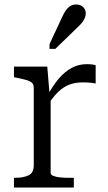

<svg xmlns="http://www.w3.org/2000/svg" viewBox="-20 -833 478 853"><path d="M405 -543V-462Q397 -464 387.5 -465Q378 -466 368 -466.5Q358 -467 349 -467Q322 -467 300.5 -461Q279 -455 260.5 -442.5Q242 -430 225 -410.5Q208 -391 190 -364V-407Q215 -453 241.5 -484Q268 -515 298.5 -531.5Q329 -548 367 -548Q379 -548 390 -546.5Q401 -545 405 -543ZM42 0V-43H45Q84 -43 107 -54Q130 -65 130 -99V-443Q130 -458 121.5 -465.5Q113 -473 95.5 -478Q78 -483 52 -488L42 -490V-537H190L201 -406L205 -410V-65Q205 -56 218.5 -51Q232 -46 251 -44.5Q270 -43 286 -43H308V0ZM256 -757Q264 -775 273 -787.5Q282 -800 293 -806.5Q304 -813 318 -813Q338 -813 349.5 -801.5Q361 -790 361 -774Q361 -763 356.5 -752.5Q352 -742 344 -732Q336 -722 325 -712L226 -616H200V-637Z"/></svg>

Font: Roboto Serif 20pt Light
Style: Regular
Weight: 300
Version: Version 1.008